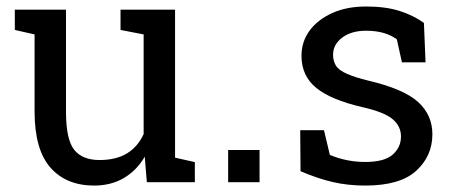

<svg xmlns="http://www.w3.org/2000/svg" viewBox="-20 -558 1388 588"><path d="M268.6 10.3Q182.6 10.3 134.3 -44.9Q85.9 -100.1 85.9 -216.8V-452.6L25.4 -466.3V-528.3H182.1V-215.8Q182.1 -131.3 207 -99.6Q231.9 -67.9 284.7 -67.9Q335.9 -67.9 369.4 -88.6Q402.8 -109.4 419.9 -147.5V-452.6L349.1 -466.3V-528.3H516.1V-75.2L576.7 -61.5V0H429.7L423.3 -78.1Q398.4 -35.6 359.1 -12.7Q319.8 10.3 268.6 10.3Z M678.7 0V-98.6H774.9V0Z M1098.6 10.3Q1045.4 10.3 999 -0.5Q952.6 -11.2 900.4 -33.7L899.4 -159.2H972.2L990.2 -83.5Q1042 -62 1098.6 -62Q1157.2 -62 1182.6 -84.5Q1208 -106.9 1208 -140.1Q1208 -171.4 1182.4 -193.1Q1156.7 -214.8 1089.4 -230Q993.7 -252 948.5 -288.8Q903.3 -325.7 903.3 -387.2Q903.3 -430.2 928.2 -464.4Q953.1 -498 997.6 -518.1Q1042 -538.1 1101.1 -538.1Q1161.1 -538.1 1203.9 -524.4Q1246.6 -510.7 1278.3 -487.8L1283.2 -367.2H1210.9L1195.3 -437.5Q1159.7 -463.9 1101.1 -463.9Q1056.2 -463.9 1028.1 -442.9Q1000 -421.9 1000 -390.1Q1000 -372.1 1008.3 -357.9Q1017.1 -342.8 1043.5 -331.5Q1069.8 -320.3 1106.4 -311.5Q1216.8 -285.6 1260.5 -245.6Q1304.2 -205.6 1304.2 -147Q1304.2 -80.1 1254.6 -34.9Q1205.1 10.3 1098.6 10.3Z"/></svg>

Font: Battambang
Style: Regular
Weight: 400
Designer: Danh Hong
Version: Version 8.002; ttfautohint (v1.8.3)